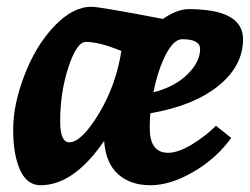

<svg xmlns="http://www.w3.org/2000/svg" viewBox="-20 -530 739 568"><path d="M538 -503Q699 -503 699 -414Q699 -335 626 -276Q553 -217 425 -195Q423 -180 423 -151Q423 -78 477 -78Q507 -78 547.5 -102.5Q588 -127 619 -158L664 -122Q620 -61 552 -21.5Q484 18 425 18Q366 18 329.5 -14.5Q293 -47 288 -113Q198 18 100 18Q60 18 39.5 -27Q19 -72 19 -146.5Q19 -221 52.5 -308Q86 -395 140.5 -452.5Q195 -510 251 -510Q274 -510 462 -474Q504 -503 538 -503ZM185 -109Q221 -109 272 -193Q323 -277 339 -379Q275 -406 234 -406Q207 -406 182.5 -331.5Q158 -257 158 -171Q158 -109 185 -109ZM519 -414Q494 -414 470.5 -368.5Q447 -323 434 -257Q497 -273 534.5 -310Q572 -347 572 -385Q572 -414 519 -414Z"/></svg>

Font: Andada
Style: Bold Italic
Weight: 700
Italic angle: -8.29999°
Designer: Carolina Giovagnoli
Foundry: Carolina Giovagnoli
Version: Version 1.003